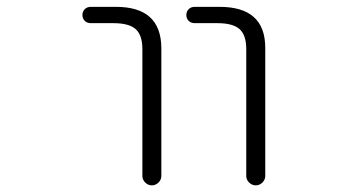

<svg xmlns="http://www.w3.org/2000/svg" viewBox="-20 -565 1040 563"><path d="M246.1 -497.1Q235.4 -497.1 228.5 -503.9Q221.7 -510.7 221.7 -521Q221.7 -531.2 228.5 -538.1Q235.4 -544.9 246.1 -544.9H320.3Q452.1 -544.9 453.1 -424.8V-48.8Q453.1 -38.1 444.8 -29.8Q436.5 -21.5 425.3 -21.5Q414.1 -21.5 405.8 -29.8Q397.5 -38.1 397.5 -48.8V-420.9Q397.5 -461.9 377.9 -479.5Q358.4 -497.1 312.5 -497.1ZM550.8 -497.1Q540 -497.1 533.2 -503.9Q526.4 -510.7 526.4 -521Q526.4 -531.2 533.2 -538.1Q540 -544.9 550.8 -544.9H624Q757.8 -544.9 757.8 -424.8V-48.8Q757.8 -38.1 749.5 -29.8Q741.2 -21.5 730 -21.5Q718.8 -21.5 710.4 -29.8Q702.1 -38.1 702.1 -48.8V-420.9Q702.1 -461.9 682.6 -479.5Q663.1 -497.1 617.2 -497.1Z"/></svg>

Font: Rounded-L Mgen+ 1mn light
Style: Regular
Weight: 200
Designer: [Source Han Sans]
Ryoko NISHIZUKA  (kana & ideographs); Paul D. Hunt (Latin, Greek & Cyrillic); Wenlong ZHANG  (bopomofo
Version: Version 1.059.20150602